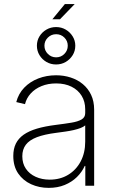

<svg xmlns="http://www.w3.org/2000/svg" viewBox="-20 -914 565 945"><path d="M219.7 10.7Q172.9 10.7 133.1 -7.3Q93.3 -25.4 69.3 -60.5Q45.4 -95.7 45.4 -146.5Q45.4 -181.6 58.1 -207.3Q70.8 -232.9 96.4 -251Q122.1 -269 161.4 -280.8Q200.7 -292.5 254.9 -299.3Q298.3 -304.7 330.8 -310.1Q363.3 -315.4 381.3 -325.9Q399.4 -336.4 399.4 -357.4V-376Q399.4 -414.1 381.8 -442.6Q364.3 -471.2 332 -487.3Q299.8 -503.4 256.3 -503.4Q216.3 -503.4 184.3 -490.2Q152.3 -477.1 131.3 -454.1Q110.4 -431.2 103 -401.4L60.1 -411.6Q70.8 -453.1 99.4 -482.7Q127.9 -512.2 168.5 -527.8Q209 -543.5 255.9 -543.5Q293.9 -543.5 327.9 -532.5Q361.8 -521.5 387.7 -500Q413.6 -478.5 428.5 -447Q443.4 -415.5 443.4 -374V0H399.9V-97.2H397Q383.3 -66.9 358.4 -42.5Q333.5 -18.1 298.6 -3.7Q263.7 10.7 219.7 10.7ZM224.6 -29.8Q275.9 -29.8 315.2 -53.5Q354.5 -77.1 377 -119.4Q399.4 -161.6 399.4 -216.8V-296.9Q391.1 -289.6 376.5 -283.9Q361.8 -278.3 342.8 -273.9Q323.7 -269.5 301.8 -266.4Q279.8 -263.2 257.3 -260.3Q198.7 -252.9 161.6 -238.8Q124.5 -224.6 107.2 -201.7Q89.8 -178.7 89.8 -145Q89.8 -109.4 107.4 -83.5Q125 -57.6 155.8 -43.7Q186.5 -29.8 224.6 -29.8ZM237.8 -819.3 299.3 -894H347.7L275.4 -819.3ZM255.9 -596.7Q230 -596.7 208.5 -609.1Q187 -621.6 174.3 -642.6Q161.6 -663.6 161.6 -689Q161.6 -714.4 174.3 -735.1Q187 -755.9 208.5 -768.3Q230 -780.8 255.9 -780.8Q282.2 -780.8 303.5 -768.3Q324.7 -755.9 337.6 -735.1Q350.6 -714.4 350.6 -689Q350.6 -663.1 337.6 -642.3Q324.7 -621.6 303.5 -609.1Q282.2 -596.7 255.9 -596.7ZM256.3 -631.8Q280.3 -631.8 296.9 -648.7Q313.5 -665.5 313.5 -689Q313.5 -712.4 296.9 -729Q280.3 -745.6 256.3 -745.6Q232.4 -745.6 215.6 -729Q198.7 -712.4 198.7 -689Q198.7 -665.5 215.6 -648.7Q232.4 -631.8 256.3 -631.8Z"/></svg>

Font: Inter 20pt ExtraLight
Style: Regular
Weight: 250
Version: Version 4.001;git-66647c0bb